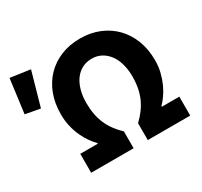

<svg xmlns="http://www.w3.org/2000/svg" viewBox="-159 -858 1102 1046"><g transform="rotate(-30 392.0 -335.0)"><path d="M136 0V-119H246V-123Q230 -139 213 -163Q196 -187 182.5 -216.5Q169 -246 160.5 -281.5Q152 -317 152 -358Q152 -426 173 -482Q194 -538 233 -578.5Q272 -619 326.5 -641.5Q381 -664 448 -664Q514 -664 568.5 -641.5Q623 -619 662 -578.5Q701 -538 722.5 -482Q744 -426 744 -358Q744 -317 735 -281.5Q726 -246 712.5 -216.5Q699 -187 682 -163Q665 -139 649 -123V-119H759V0H492V-106Q543 -154 568 -210Q593 -266 593 -343Q593 -385 583 -421Q573 -457 554 -482.5Q535 -508 508.5 -522.5Q482 -537 448 -537Q414 -537 387 -522.5Q360 -508 341.5 -482.5Q323 -457 313 -421Q303 -385 303 -343Q303 -266 327.5 -210Q352 -154 403 -106V0ZM-19 -457 9 -670 134 -652 74 -440Z"/></g></svg>

Font: hySource Sans Pro
Style: Bold
Weight: 700
Designer: Paul D. Hunt
Foundry: Adobe Systems Incorporated
Version: Version 2.021;PS 2.000;hotconv 1.0.86;makeotf.lib2.5.63406